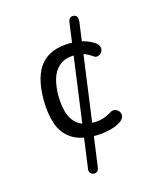

<svg xmlns="http://www.w3.org/2000/svg" viewBox="-106 -757 691 841"><g transform="rotate(-15 240.0 -336.5)"><path d="M196 -21Q195 -19 195 -17.5Q195 -16 195 -14Q195 -4 201 2.5Q207 9 217 9Q236 9 239 -15L326 -652Q326 -654 326 -656Q326 -658 326 -659Q326 -670 320.5 -676Q315 -682 305 -682Q286 -682 283 -658ZM266 -150Q286 -150 309 -153.5Q332 -157 353 -164.5Q374 -172 387 -183Q400 -194 400 -208Q400 -219 391 -228Q382 -237 371 -237Q367 -237 364 -236.5Q361 -236 358 -234Q343 -225 329.5 -219Q316 -213 302.5 -210.5Q289 -208 273 -208Q225 -208 199 -229Q173 -250 163 -285Q153 -320 153 -362Q153 -402 163 -436.5Q173 -471 198.5 -492.5Q224 -514 270 -514Q310 -514 343 -490Q353 -483 359 -483Q371 -483 379.5 -492Q388 -501 388 -512Q388 -528 370 -541Q327 -570 263 -570Q173 -570 129.5 -518.5Q86 -467 86 -360Q86 -298 102 -250.5Q118 -203 157.5 -176.5Q197 -150 266 -150Z"/></g></svg>

Font: Beiruti
Style: Regular
Weight: 400
Designer: Arlette Boutros
Foundry: Boutros
Version: Version 1.41